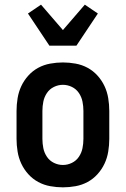

<svg xmlns="http://www.w3.org/2000/svg" viewBox="-20 -796 540 824"><path d="M250 8Q223 8 195.5 3Q168 -2 144 -15Q120 -28 101.5 -48.5Q83 -69 71.5 -93.5Q60 -118 55.5 -145.5Q51 -173 51 -200V-320Q51 -347 55.5 -374.5Q60 -402 71.5 -426.5Q83 -451 101.5 -471.5Q120 -492 144 -505Q168 -518 195.5 -523Q223 -528 250 -528Q277 -528 304.5 -523Q332 -518 356 -505Q380 -492 398.5 -471.5Q417 -451 428.5 -426.5Q440 -402 444.5 -374.5Q449 -347 449 -320V-200Q449 -173 444.5 -145.5Q440 -118 428.5 -93.5Q417 -69 398.5 -48.5Q380 -28 356 -15Q332 -2 304.5 3Q277 8 250 8ZM250 -88Q270 -88 288.5 -97Q307 -106 318.5 -123Q330 -140 334 -160Q338 -180 338 -200V-320Q338 -340 334 -360Q330 -380 318.5 -397Q307 -414 288.5 -423Q270 -432 250 -432Q230 -432 211.5 -423Q193 -414 181.5 -397Q170 -380 166 -360Q162 -340 162 -320V-200Q162 -180 166 -160Q170 -140 181.5 -123Q193 -106 211.5 -97Q230 -88 250 -88ZM192 -600 100 -738 156 -776 250 -667 344 -776 400 -738 308 -600Z"/></svg>

Font: Iosevka
Style: Bold
Weight: 700
Monospace: yes
Designer: Belleve Invis
Foundry: Belleve Invis
Version: Version 32.5.0; ttfautohint (v1.8.4)